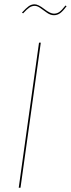

<svg xmlns="http://www.w3.org/2000/svg" viewBox="-20 -881 332 901"><path d="M232.9 -809.6Q217.3 -809.6 201.2 -820.6Q185.1 -831.5 170.4 -842.5Q155.8 -853.5 143.1 -853.5Q129.4 -853.5 117.9 -845.7Q106.4 -837.9 88.4 -818.4L83 -821.8Q102.1 -842.8 114.7 -851.8Q127.4 -860.8 142.6 -860.8Q159.2 -860.8 187.5 -838.9Q215.8 -816.9 232.9 -816.9Q247.6 -816.9 259 -825.2Q270.5 -833.5 287.1 -855L292.5 -852.1Q275.4 -828.6 262.2 -819.1Q249 -809.6 232.9 -809.6ZM171.4 -680.7 76.2 0H67.9L163.1 -680.7Z"/></svg>

Font: Fira Sans Compressed Eight
Style: Italic
Weight: 100
Width: 3
Italic angle: -8°
Designer: Carrois Corporate & Edenspiekermann AG
Foundry: Carrois Corporate GbR & Edenspiekermann AG
Version: Version 4.203;PS 004.203;hotconv 1.0.88;makeotf.lib2.5.64775